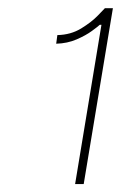

<svg xmlns="http://www.w3.org/2000/svg" viewBox="-20 -820 313 476"><path d="M259.9 -799.7 187.5 -363.6H166.2L231.5 -758.5H227.3Q223 -754.3 207.9 -743.3Q192.8 -732.2 169.9 -722.3Q147 -712.4 119.3 -711.6L122.2 -733Q155.5 -733.7 181.3 -749.5Q207 -765.3 222.5 -781.4Q237.9 -797.6 240.1 -799.7Z"/></svg>

Font: Inter UI Thin
Style: Italic
Weight: 100
Italic angle: -9.39999°
Designer: Rasmus Andersson
Foundry: rsms
Version: 3.2;8d6f07862